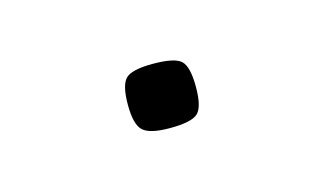

<svg xmlns="http://www.w3.org/2000/svg" viewBox="-28 -100 252 150"><g transform="rotate(-15 98.0 -25.0)"><path d="M71 -25Q71 -41 76 -46Q81 -51 98 -51Q116 -51 121 -46Q126 -41 126 -25Q126 -9 121 -4Q116 1 98 1Q82 1 76.5 -4Q71 -9 71 -25Z"/></g></svg>

Font: Georama Extended ExtraLight
Style: Regular
Weight: 200
Width: 7
Designer: Jean-Baptiste Levee
Foundry: Production Type
Version: Version 1.000